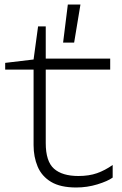

<svg xmlns="http://www.w3.org/2000/svg" viewBox="-20 -820 542 852"><path d="M3 -511V-541L129 -556L149 -703H183V-560H469V-511H183V-185Q183 -104 219.5 -71.5Q256 -39 328 -39Q375 -39 410.5 -51.5Q446 -64 480 -88V-32Q458 -16 412.5 -2Q367 12 318 12Q248 12 206.5 -13Q165 -38 147 -81Q129 -124 129 -176V-511ZM281 -800H337L309 -631H260Z"/></svg>

Font: Bounded
Style: Regular
Weight: 200
Designer: Vlad Churkin
Version: Version 1.0